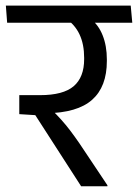

<svg xmlns="http://www.w3.org/2000/svg" viewBox="-40 -652 482 672"><path d="M423 -572.5 417.5 -632.5H-19.5L-15 -572.5ZM336 0V-3.5L237.5 -151Q219.5 -177 205 -196Q190.5 -215 174.8 -232.5Q159 -250 138 -271V-294L27.5 -319V-252.5L83.5 -249L244 0ZM275.5 -587.5H190Q222.5 -565.5 238.5 -531.2Q254.5 -497 254.5 -450V-445Q254.5 -381.5 217.8 -350.2Q181 -319 100.5 -319H27.5L79.5 -255L121 -255.5Q231 -257 282.5 -302.8Q334 -348.5 334 -438.5V-444Q334 -491.5 319.2 -528.5Q304.5 -565.5 275.5 -587.5Z"/></svg>

Font: Anek Devanagari Medium
Style: Regular
Weight: 400
Version: Version 1.003